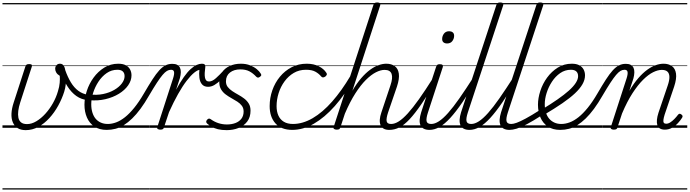

<svg xmlns="http://www.w3.org/2000/svg" viewBox="-20 -1035 5586 1555"><path d="M188 19Q148 19 122 2Q96 -15 83.5 -45Q71 -75 73 -116Q75 -157 91 -205L185 -495Q188 -506 194.5 -511Q201 -516 216 -516Q233 -516 237 -510Q241 -504 237 -493L144 -206Q132 -169 128 -137.5Q124 -106 129 -81.5Q134 -57 151 -43.5Q168 -30 199 -30Q236 -30 274.5 -53Q313 -76 347.5 -114Q382 -152 408.5 -199Q435 -246 449 -295Q461 -333 463.5 -364.5Q466 -396 464 -421Q445 -432 436 -447Q427 -462 427 -478Q427 -495 437.5 -507Q448 -519 466 -519Q488 -519 499 -498Q510 -477 510 -442Q514 -424 514.5 -400Q515 -376 512 -348.5Q509 -321 500 -292Q482 -235 451.5 -179.5Q421 -124 380 -79Q339 -34 290.5 -7.5Q242 19 188 19ZM0 490H576V500H0ZM0 -20H576V0H0ZM0 -505H576V-500H0ZM0 -1010H576V-1000H0Z M690 -224Q639 -229 598.5 -257.5Q558 -286 526 -336Q494 -386 469 -455Q464 -469 472 -476Q480 -483 491.5 -481.5Q503 -480 508 -468Q528 -411 554 -368Q580 -325 614.5 -299.5Q649 -274 694 -267Q703 -266 707 -258.5Q711 -251 710.5 -242.5Q710 -234 704.5 -228.5Q699 -223 690 -224ZM576 490H601V500H576ZM576 -20H601V0H576ZM576 -505H601V-500H576ZM576 -1010H601V-1000H576Z M705 -270Q764 -263 815 -273.5Q866 -284 905.5 -307Q945 -330 967 -359.5Q989 -389 989 -418Q989 -443 974.5 -456.5Q960 -470 931 -470Q883 -470 844 -443Q805 -416 777 -373Q749 -330 734 -282Q719 -234 719 -191Q719 -153 728.5 -123Q738 -93 755 -73Q772 -53 797 -42Q822 -31 853 -31Q863 -31 866.5 -23.5Q870 -16 868 -6.5Q866 3 860 10Q854 17 844 17Q785 17 744.5 -10Q704 -37 684 -83.5Q664 -130 664 -187Q664 -240 683 -298.5Q702 -357 738 -406.5Q774 -456 824.5 -487.5Q875 -519 938 -519Q976 -519 999.5 -506Q1023 -493 1034 -471.5Q1045 -450 1045 -425Q1045 -383 1018 -344Q991 -305 943 -275.5Q895 -246 832.5 -231.5Q770 -217 701 -224ZM601 490H1089V500H601ZM601 -20H1089V0H601ZM601 -505H1089V-500H601ZM601 -1010H1089V-1000H601Z M844 17Q832 17 826.5 10Q821 3 822 -6.5Q823 -16 830.5 -23.5Q838 -31 853 -31Q886 -31 921 -44Q956 -57 992.5 -86Q1029 -115 1067.5 -162.5Q1106 -210 1145 -277Q1184 -344 1214 -390.5Q1244 -437 1269.5 -465Q1295 -493 1320 -505.5Q1345 -518 1375 -518Q1385 -518 1387.5 -510.5Q1390 -503 1387 -494Q1384 -485 1378 -477.5Q1372 -470 1365 -470Q1348 -470 1332 -460.5Q1316 -451 1296.5 -428Q1277 -405 1250.5 -364.5Q1224 -324 1187 -261Q1152 -200 1118 -154Q1084 -108 1050.5 -75.5Q1017 -43 983.5 -22Q950 -1 915.5 8Q881 17 844 17ZM1088 490H1188V500H1088ZM1088 -20H1188V0H1088ZM1088 -505H1188V-500H1088ZM1088 -1010H1188V-1000H1088Z M1278 15Q1266 15 1258 10Q1250 5 1254 -6L1382 -401Q1393 -436 1389.5 -453Q1386 -470 1365 -470Q1355 -470 1350.5 -477.5Q1346 -485 1348 -494Q1350 -503 1357 -510.5Q1364 -518 1376 -518Q1400 -518 1415 -510Q1430 -502 1437.5 -486.5Q1445 -471 1444.5 -449.5Q1444 -428 1437 -402L1406 -308Q1440 -370 1469 -411Q1498 -452 1524 -475.5Q1550 -499 1572.5 -509Q1595 -519 1614 -519Q1626 -519 1630.5 -511.5Q1635 -504 1633 -494Q1631 -484 1623.5 -477Q1616 -470 1603 -470Q1582 -470 1553.5 -447Q1525 -424 1491.5 -380.5Q1458 -337 1422 -273Q1386 -209 1349 -127L1308 -4Q1306 6 1299.5 10.5Q1293 15 1278 15ZM1189 490H1606V500H1189ZM1189 -20H1606V0H1189ZM1189 -505H1606V-500H1189ZM1189 -1010H1606V-1000H1189Z M1665 -332Q1633 -332 1616 -352Q1599 -372 1595 -404.5Q1591 -437 1595 -473L1615 -519Q1631 -519 1637 -513.5Q1643 -508 1643 -496Q1639 -467 1638 -444.5Q1637 -422 1640 -406.5Q1643 -391 1651 -383Q1659 -375 1673 -375Q1699 -375 1729 -402Q1759 -429 1789 -462Q1797 -472 1806 -468Q1815 -464 1819.5 -454.5Q1824 -445 1815 -437Q1792 -410 1767 -386Q1742 -362 1717 -347Q1692 -332 1665 -332ZM1606 490H1631V500H1606ZM1606 -20H1631V0H1606ZM1606 -505H1631V-500H1606ZM1606 -1010H1631V-1000H1606Z M1816 19Q1775 19 1745 11.5Q1715 4 1694 -8.5Q1673 -21 1658 -34Q1650 -41 1650 -49Q1650 -57 1657 -65Q1665 -74 1672.5 -74.5Q1680 -75 1689 -68Q1717 -48 1749.5 -37.5Q1782 -27 1818 -27Q1856 -27 1886.5 -38.5Q1917 -50 1935 -73.5Q1953 -97 1953 -132Q1953 -159 1939 -178Q1925 -197 1902.5 -211.5Q1880 -226 1854.5 -240Q1829 -254 1806.5 -271Q1784 -288 1770 -312Q1756 -336 1756 -371Q1756 -416 1778 -449Q1800 -482 1840 -500.5Q1880 -519 1931 -519Q1973 -519 2005.5 -506Q2038 -493 2059.5 -475Q2081 -457 2091 -440Q2097 -431 2096 -425.5Q2095 -420 2084 -412Q2076 -406 2069 -406.5Q2062 -407 2055 -414Q2029 -442 1999.5 -457.5Q1970 -473 1926 -473Q1875 -473 1842.5 -447.5Q1810 -422 1810 -376Q1810 -349 1824.5 -330.5Q1839 -312 1861.5 -297Q1884 -282 1909.5 -268Q1935 -254 1957.5 -237Q1980 -220 1994.5 -196.5Q2009 -173 2009 -139Q2009 -86 1982.5 -51Q1956 -16 1912 1.5Q1868 19 1816 19ZM1631 490H2110V500H1631ZM1631 -20H2110V0H1631ZM1631 -505H2110V-500H1631ZM1631 -1010H2110V-1000H1631Z M2348 17Q2258 17 2211 -35.5Q2164 -88 2164 -176Q2164 -242 2185.5 -303.5Q2207 -365 2247 -413.5Q2287 -462 2342 -490.5Q2397 -519 2464 -519Q2520 -519 2561 -498.5Q2602 -478 2622 -447Q2629 -438 2627 -431Q2625 -424 2615 -415Q2604 -408 2596 -408Q2588 -408 2581 -416Q2562 -439 2534 -454.5Q2506 -470 2458 -470Q2403 -470 2359.5 -444.5Q2316 -419 2284.5 -376Q2253 -333 2236.5 -280.5Q2220 -228 2220 -175Q2220 -132 2234.5 -99.5Q2249 -67 2278.5 -49Q2308 -31 2353 -31Q2364 -31 2368.5 -23.5Q2373 -16 2372 -6.5Q2371 3 2364.5 10Q2358 17 2348 17ZM2090 490H2625V500H2090ZM2090 -20H2625V0H2090ZM2090 -505H2625V-500H2090ZM2090 -1010H2625V-1000H2090Z M2346 17Q2337 17 2332.5 10Q2328 3 2329 -6.5Q2330 -16 2335.5 -23.5Q2341 -31 2352 -31Q2432 -31 2512.5 -78Q2593 -125 2670 -212.5Q2747 -300 2818 -420Q2823 -427 2831.5 -424.5Q2840 -422 2846 -414.5Q2852 -407 2846 -397Q2774 -269 2691.5 -176Q2609 -83 2522 -33Q2435 17 2346 17ZM2625 490V500ZM2625 -20V0ZM2625 -505V-500ZM2625 -1010V-1000Z M3133 17Q3105 17 3087.5 7Q3070 -3 3062 -22Q3054 -41 3056 -67Q3058 -93 3069 -125L3142 -343Q3163 -404 3151.5 -436.5Q3140 -469 3095 -469Q3063 -469 3024.5 -449.5Q2986 -430 2943.5 -388Q2901 -346 2857.5 -278Q2814 -210 2773 -114L2737 -4Q2734 6 2728 10.5Q2722 15 2707 15Q2695 15 2686.5 10Q2678 5 2682 -6L3004 -994Q3008 -1006 3014.5 -1010.5Q3021 -1015 3035 -1015Q3051 -1015 3057 -1009Q3063 -1003 3059 -991L2834 -300Q2869 -360 2905.5 -402Q2942 -444 2977.5 -470Q3013 -496 3046.5 -507.5Q3080 -519 3108 -519Q3150 -519 3177 -499.5Q3204 -480 3210 -439Q3216 -398 3195 -334L3123 -124Q3107 -75 3111.5 -53Q3116 -31 3147 -31Q3158 -31 3163 -23.5Q3168 -16 3166 -7Q3164 2 3156 9.5Q3148 17 3133 17ZM2625 490H3301V500H2625ZM2625 -20H3301V0H2625ZM2625 -505H3301V-500H2625ZM2625 -1010H3301V-1000H2625Z M3133 17Q3123 17 3118 9.5Q3113 2 3114.5 -7Q3116 -16 3124.5 -23.5Q3133 -31 3148 -31Q3177 -31 3210 -52Q3243 -73 3283 -117Q3323 -161 3373.5 -232Q3424 -303 3487 -403Q3493 -414 3502.5 -412.5Q3512 -411 3517.5 -403Q3523 -395 3517 -385Q3447 -271 3394 -193.5Q3341 -116 3297.5 -69.5Q3254 -23 3214.5 -3Q3175 17 3133 17ZM3301 490V500ZM3301 -20V0ZM3301 -505V-500ZM3301 -1010V-1000Z M3459 17Q3430 17 3411.5 7Q3393 -3 3385 -21.5Q3377 -40 3379 -66.5Q3381 -93 3391 -125L3512 -494Q3516 -506 3522 -510.5Q3528 -515 3542 -515Q3558 -515 3564 -509Q3570 -503 3566 -491L3446 -124Q3430 -75 3435 -53Q3440 -31 3473 -31Q3483 -31 3487.5 -23.5Q3492 -16 3490.5 -7Q3489 2 3481 9.5Q3473 17 3459 17ZM3601 -683Q3583 -683 3572 -692Q3561 -701 3561 -719Q3561 -743 3575.5 -762.5Q3590 -782 3618 -782Q3635 -782 3646.5 -773Q3658 -764 3658 -745Q3658 -722 3643.5 -702.5Q3629 -683 3601 -683ZM3301 490H3626V500H3301ZM3301 -20H3626V0H3301ZM3301 -505H3626V-500H3301ZM3301 -1010H3626V-1000H3301Z M3458 17Q3448 17 3443 9.5Q3438 2 3439.5 -7Q3441 -16 3449.5 -23.5Q3458 -31 3473 -31Q3501 -31 3534.5 -52.5Q3568 -74 3609 -120Q3650 -166 3701 -239Q3752 -312 3818 -415Q3824 -426 3833 -424.5Q3842 -423 3847 -415Q3852 -407 3846 -398Q3780 -287 3726 -208Q3672 -129 3626.5 -79.5Q3581 -30 3540 -6.5Q3499 17 3458 17ZM3626 490V500ZM3626 -20V0ZM3626 -505V-500ZM3626 -1010V-1000Z M3783 17Q3754 17 3735.5 7Q3717 -3 3709 -21.5Q3701 -40 3702.5 -66.5Q3704 -93 3714 -125L4000 -994Q4004 -1006 4010.5 -1010.5Q4017 -1015 4031 -1015Q4047 -1015 4053 -1009Q4059 -1003 4055 -991L3769 -124Q3753 -75 3758.5 -53Q3764 -31 3797 -31Q3807 -31 3811.5 -23.5Q3816 -16 3814.5 -7Q3813 2 3805 9.5Q3797 17 3783 17ZM3626 490H3950V500H3626ZM3626 -20H3950V0H3626ZM3626 -505H3950V-500H3626ZM3626 -1010H3950V-1000H3626Z M3782 17Q3772 17 3767 9.5Q3762 2 3763.5 -7Q3765 -16 3773.5 -23.5Q3782 -31 3797 -31Q3825 -31 3858.5 -52.5Q3892 -74 3933 -120Q3974 -166 4025 -239Q4076 -312 4142 -415Q4148 -426 4157 -424.5Q4166 -423 4171 -415Q4176 -407 4170 -398Q4104 -287 4050 -208Q3996 -129 3950.5 -79.5Q3905 -30 3864 -6.5Q3823 17 3782 17ZM3950 490V500ZM3950 -20V0ZM3950 -505V-500ZM3950 -1010V-1000Z M4107 17Q4078 17 4059.5 7Q4041 -3 4033 -21.5Q4025 -40 4026.5 -66.5Q4028 -93 4038 -125L4324 -994Q4328 -1006 4334.5 -1010.5Q4341 -1015 4355 -1015Q4371 -1015 4377 -1009Q4383 -1003 4379 -991L4093 -124Q4077 -75 4082.5 -53Q4088 -31 4121 -31Q4131 -31 4135.5 -23.5Q4140 -16 4138.5 -7Q4137 2 4129 9.5Q4121 17 4107 17ZM3950 490H4274V500H3950ZM3950 -20H4274V0H3950ZM3950 -505H4274V-500H3950ZM3950 -1010H4274V-1000H3950Z M4106 17Q4096 17 4091 9.5Q4086 2 4087.5 -7Q4089 -16 4097.5 -23.5Q4106 -31 4121 -31Q4138 -31 4165.5 -41Q4193 -51 4238.5 -75.5Q4284 -100 4353 -144Q4362 -149 4369 -146Q4376 -143 4380 -135Q4384 -127 4382 -118Q4380 -109 4371 -103Q4298 -56 4248 -29.5Q4198 -3 4164.5 7Q4131 17 4106 17ZM4274 490V500ZM4274 -20V0ZM4274 -505V-500ZM4274 -1010V-1000Z M4370 -149Q4441 -192 4495.5 -230Q4550 -268 4587 -301Q4624 -334 4643 -363.5Q4662 -393 4662 -418Q4662 -443 4647.5 -456.5Q4633 -470 4604 -470Q4556 -470 4517 -443Q4478 -416 4450 -373Q4422 -330 4407 -282Q4392 -234 4392 -191Q4392 -153 4401.5 -123Q4411 -93 4428.5 -73Q4446 -53 4470.5 -42Q4495 -31 4525 -31Q4535 -31 4539 -23.5Q4543 -16 4541 -6.5Q4539 3 4532.5 10Q4526 17 4517 17Q4457 17 4417 -10Q4377 -37 4357 -83.5Q4337 -130 4337 -187Q4337 -240 4356 -298.5Q4375 -357 4411 -406.5Q4447 -456 4497.5 -487.5Q4548 -519 4611 -519Q4649 -519 4672.5 -506Q4696 -493 4707 -471.5Q4718 -450 4718 -425Q4718 -389 4697.5 -353Q4677 -317 4636.5 -279Q4596 -241 4534 -198.5Q4472 -156 4388 -106ZM4274 490H4762V500H4274ZM4274 -20H4762V0H4274ZM4274 -505H4762V-500H4274ZM4274 -1010H4762V-1000H4274Z M4517 17Q4505 17 4499.5 10Q4494 3 4495 -6.5Q4496 -16 4503.5 -23.5Q4511 -31 4526 -31Q4559 -31 4594 -44Q4629 -57 4665.5 -86Q4702 -115 4740.5 -162.5Q4779 -210 4818 -277Q4857 -344 4887 -390.5Q4917 -437 4942.5 -465Q4968 -493 4993 -505.5Q5018 -518 5048 -518Q5058 -518 5060.5 -510.5Q5063 -503 5060 -494Q5057 -485 5051 -477.5Q5045 -470 5038 -470Q5021 -470 5005 -460.5Q4989 -451 4969.5 -428Q4950 -405 4923.5 -364.5Q4897 -324 4860 -261Q4825 -200 4791 -154Q4757 -108 4723.5 -75.5Q4690 -43 4656.5 -22Q4623 -1 4588.5 8Q4554 17 4517 17ZM4761 490H4861V500H4761ZM4761 -20H4861V0H4761ZM4761 -505H4861V-500H4761ZM4761 -1010H4861V-1000H4761Z M4951 15Q4939 15 4931 10Q4923 5 4927 -6L5055 -401Q5066 -436 5062.5 -453Q5059 -470 5038 -470Q5028 -470 5024 -477.5Q5020 -485 5021.5 -494Q5023 -503 5030 -510.5Q5037 -518 5049 -518Q5073 -518 5088.5 -509.5Q5104 -501 5111 -485.5Q5118 -470 5117.5 -448Q5117 -426 5110 -400L5077 -299Q5113 -360 5149.5 -402Q5186 -444 5222 -470Q5258 -496 5291.5 -507.5Q5325 -519 5354 -519Q5395 -519 5422 -499.5Q5449 -480 5455 -439Q5461 -398 5440 -334L5363 -107Q5355 -81 5353 -64.5Q5351 -48 5356.5 -40.5Q5362 -33 5375 -33Q5392 -33 5409 -44Q5426 -55 5442 -71.5Q5458 -88 5470 -104Q5476 -112 5482 -113.5Q5488 -115 5497 -109Q5507 -102 5508 -95.5Q5509 -89 5504 -81Q5493 -63 5472.5 -40Q5452 -17 5424.5 -1Q5397 15 5365 15Q5340 15 5324.5 5.5Q5309 -4 5303.5 -22.5Q5298 -41 5300.5 -66Q5303 -91 5313 -122L5388 -343Q5402 -384 5401.5 -412Q5401 -440 5386 -454.5Q5371 -469 5340 -469Q5308 -469 5269.5 -450Q5231 -431 5188.5 -389Q5146 -347 5102.5 -280Q5059 -213 5018 -116L4981 -4Q4979 6 4972.5 10.5Q4966 15 4951 15ZM4862 490H5546V500H4862ZM4862 -20H5546V0H4862ZM4862 -505H5546V-500H4862ZM4862 -1010H5546V-1000H4862Z"/></svg>

Font: Playwrite AU VIC Guides
Style: Regular
Weight: 400
Designer: Veronika Burian, José Scaglione
Foundry: TypeTogether
Version: Version 1.003